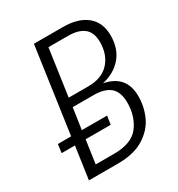

<svg xmlns="http://www.w3.org/2000/svg" viewBox="-164 -794 838 902"><g transform="rotate(-30 254.5 -342.5)"><path d="M455 -227Q455 -169 431.5 -118Q408 -67 354 -33.5Q300 0 213 0H56L81 -175H9L15 -221H87L153 -685H310Q393 -685 439 -647Q485 -609 485 -539Q485 -468 446.5 -422.5Q408 -377 341 -362Q455 -340 455 -227ZM204 -637 168 -384H274Q348 -384 387 -426.5Q426 -469 426 -537Q426 -589 396.5 -613Q367 -637 310 -637ZM395 -226Q395 -284 365 -310Q335 -336 275 -336H162L145 -221H282L275 -175H139L121 -49H221Q317 -49 356 -101Q395 -153 395 -226Z"/></g></svg>

Font: Fira Sans Extra Condensed Light
Style: Italic
Weight: 300
Width: 3
Italic angle: -8°
Designer: Carrois Corporate & Edenspiekermann AG
Foundry: Carrois Corporate GbR & Edenspiekermann AG
Version: Version 4.203